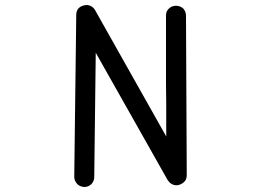

<svg xmlns="http://www.w3.org/2000/svg" viewBox="-20 -747 1040 768"><path d="M317 1C328 1 338 -3 346 -11C353 -19 357 -28 357 -39L363 -536L651 -26C660 -13 672 -6 686 -6C696 -6 705 -10 714 -17C723 -24 727 -34 727 -46L724 -684C724 -695 720 -705 713 -713C705 -720 695 -724 684 -724C673 -724 663 -720 656 -713C648 -706 644 -697 644 -686V-410C645 -381 645 -312 645 -201L360 -707C352 -720 340 -727 325 -727C298 -724 285 -710 285 -687L277 -40C277 -29 281 -20 288 -12C295 -4 305 0 317 1Z"/></svg>

Font: linja lipamanka normal
Style: Regular
Weight: 400
Version: Version 1.000;February 20, 2023;FontCreator 14.0.0.2901 64-b